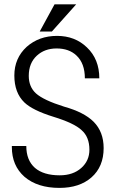

<svg xmlns="http://www.w3.org/2000/svg" viewBox="-20 -872 540 909"><path d="M36.1 -180.7V-175.8Q36.1 -87.9 95.7 -35.2Q157.2 17.6 261.7 17.6Q356.4 17.6 413.1 -32.2Q470.7 -83 470.7 -170.9Q470.7 -248 422.9 -295.9Q377.9 -340.8 283.2 -367.2Q186.5 -397.5 150.4 -429.7Q116.2 -460.9 116.2 -512.7Q116.2 -573.2 154.3 -608.4Q191.4 -642.6 248 -642.6Q306.6 -642.6 341.8 -609.4Q381.8 -572.3 381.8 -501H450.2Q450.2 -591.8 391.6 -647.5Q335 -702.1 250 -702.1Q165 -702.1 106.4 -650.4Q47.9 -596.7 47.9 -514.6Q47.9 -432.6 95.7 -386.7Q134.8 -349.6 232.4 -319.3Q331.1 -289.1 366.2 -255.9Q403.3 -223.6 403.3 -163.1Q403.3 -111.3 365.2 -77.1Q326.2 -42 262.7 -42Q186.5 -42 145.5 -77.1Q104.5 -113.3 104.5 -180.7ZM340.8 -851.6H238.3L168 -722.7H225.6Z"/></svg>

Font: DotumChe
Style: Regular
Weight: 400
Monospace: yes
Version: Version 2.21